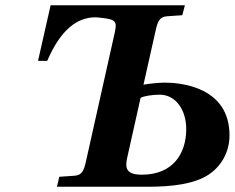

<svg xmlns="http://www.w3.org/2000/svg" viewBox="-20 -712 895 732"><path d="M125 -480H160C210 -596 272 -646 344 -646H347C417 -639 428 -637 418 -590L308 -98C300 -62 293 -44 264 -42L206 -38L197 0H543C640 0 721 -11 775 -46C825 -79 855 -134 855 -196C855 -383 664 -397 608 -397C584 -397 540 -392 527 -389L573 -594C581 -630 588 -648 617 -650L675 -654L685 -692H173ZM465 -111 516 -339C528 -346 562 -351 589 -351C650 -351 690 -293 690 -220C690 -126 639 -46 521 -46C461 -46 456 -71 465 -111Z"/></svg>

Font: Heuristica
Style: Bold Italic
Weight: 700
Italic angle: -13°
Version: Version 1.0.1